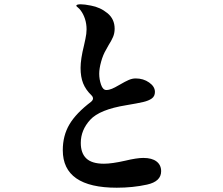

<svg xmlns="http://www.w3.org/2000/svg" viewBox="-20 -843 1040 896"><path d="M273 -142Q273 -210 304 -262.5Q335 -315 405 -368Q414 -376 414 -383Q414 -391 407 -398Q380 -424 368 -454Q356 -484 356 -526Q356 -567 372 -631Q373 -636 378.5 -661Q384 -686 384 -706Q384 -732 376.5 -755Q369 -778 356 -795Q351 -802 343.5 -808Q336 -814 336 -816Q336 -823 357 -823Q374 -823 404 -817Q448 -809 481.5 -781.5Q515 -754 515 -709Q515 -688 507.5 -670.5Q500 -653 486 -631L475 -611Q461 -588 452 -555.5Q443 -523 443 -499Q443 -473 451.5 -448Q460 -423 476 -423Q489 -423 503 -429Q517 -435 541 -449Q563 -462 580 -469.5Q597 -477 613 -477Q649 -477 676 -458Q703 -439 703 -414Q703 -394 688.5 -383.5Q674 -373 648.5 -367Q623 -361 569 -352Q445 -332 401 -284Q357 -236 357 -176Q357 -128 383 -103.5Q409 -79 465 -79Q502 -79 564 -93Q618 -106 649 -106Q689 -106 710.5 -89.5Q732 -73 732 -44Q732 4 666 18.5Q600 33 525 33Q273 33 273 -142Z"/></svg>

Font: Shippori Mincho B1 ExtraBold
Style: Regular
Weight: 800
Designer: FONTDASU
Foundry: FONTDASU / Google Inc. / but / Adobe
Version: Version 3.110; ttfautohint (v1.8.3)